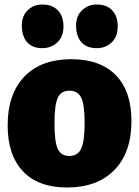

<svg xmlns="http://www.w3.org/2000/svg" viewBox="-20 -818 618 853"><path d="M297 -555Q425 -555 494.5 -484Q564 -413 564 -280Q564 -140 488 -62.5Q412 15 278 15Q150 15 82 -57Q14 -129 14 -261Q14 -400 88 -477.5Q162 -555 297 -555ZM288 -415Q251 -415 236.5 -383Q222 -351 222 -270Q222 -189 236.5 -157Q251 -125 288 -125Q326 -125 341 -158.5Q356 -192 356 -272Q356 -352 341 -383.5Q326 -415 288 -415ZM410 -604Q366 -604 342.5 -629.5Q319 -655 318 -701Q317 -746 344 -772Q371 -798 410 -798Q454 -798 478.5 -772Q503 -746 503 -701Q503 -655 476 -629.5Q449 -604 410 -604ZM168 -604Q125 -604 101.5 -629.5Q78 -655 77 -701Q76 -746 102.5 -772Q129 -798 168 -798Q212 -798 237 -772Q262 -746 262 -701Q262 -655 234.5 -629.5Q207 -604 168 -604Z"/></svg>

Font: Bitter Black
Style: Regular
Weight: 900
Designer: Sol Matas, and Bitter project Authors
Foundry: Sol Matas
Version: Version 2.001